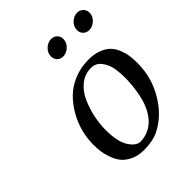

<svg xmlns="http://www.w3.org/2000/svg" viewBox="-181 -721 834 834"><g transform="rotate(-45 236.0 -304.0)"><path d="M272.9 -617.2Q289.6 -617.2 300.3 -606.4Q311 -595.7 311 -580.1Q311 -557.1 293.7 -541.5Q276.4 -525.9 256.8 -525.9Q240.2 -525.9 229.7 -536.6Q219.2 -547.4 219.2 -564Q219.2 -585.9 236.3 -601.6Q253.4 -617.2 272.9 -617.2ZM434.1 -618.2Q450.2 -618.2 461.2 -607.2Q472.2 -596.2 472.2 -580.1Q472.2 -558.1 455.1 -542.5Q438 -526.9 418 -526.9Q401.4 -526.9 390.6 -537.6Q379.9 -548.3 379.9 -564Q379.9 -586.9 397 -602.5Q414.1 -618.2 434.1 -618.2ZM161.1 -169.9Q161.1 -98.6 183.8 -62.7Q206.5 -26.9 232.9 -26.9Q262.7 -26.9 290.8 -42Q318.8 -57.1 338.9 -87.9Q362.8 -125 372.3 -176.3Q381.8 -227.5 381.8 -270Q381.8 -331.5 366.7 -361.8Q355.5 -384.3 341.6 -395Q327.6 -405.8 306.2 -405.8Q268.6 -405.8 239.3 -382.1Q210 -358.4 193.6 -321.3Q177.2 -284.2 169.2 -245.1Q161.1 -206.1 161.1 -169.9ZM78.1 -162.1Q78.1 -199.2 87.4 -237.1Q96.7 -274.9 116.9 -311.3Q137.2 -347.7 165.3 -376Q193.4 -404.3 234.6 -421.6Q275.9 -439 324.2 -439Q359.9 -439 386 -428.7Q412.1 -418.5 427 -402.8Q441.9 -387.2 450.7 -364.5Q459.5 -341.8 462.2 -321.5Q464.8 -301.3 464.8 -276.9Q464.8 -190.4 420.9 -116.5Q377 -42.5 310.1 -8.8Q272.9 9.8 217.8 9.8Q181.6 9.8 154.8 -3.4Q127.9 -16.6 113.8 -34.9Q99.6 -53.2 91.1 -78.9Q82.5 -104.5 80.3 -123.3Q78.1 -142.1 78.1 -162.1Z"/></g></svg>

Font: Linux Libertine G
Style: Italic
Weight: 400
Italic angle: -12°
Designer: Philipp H. Poll
Foundry: Philipp H. Poll
Version: Version 5.1.3